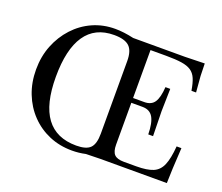

<svg xmlns="http://www.w3.org/2000/svg" viewBox="-120 -903 1265 1092"><g transform="rotate(20 512.0 -356.5)"><path d="M408 11Q333 11 269.5 -16Q206 -43 158.5 -92.5Q111 -142 85 -208.5Q59 -275 59 -353Q59 -432 85.5 -499Q112 -566 159 -617Q206 -668 268.5 -696Q331 -724 404 -724Q430 -724 458 -720.5Q486 -717 517 -710H574H830L949 -713L951 -638L959 -541H931Q924 -585 912.5 -612Q901 -639 879.5 -653.5Q858 -668 821.5 -673.5Q785 -679 728 -679H633V-107Q633 -65 650 -47.5Q667 -30 708 -30H783Q848 -30 884 -45Q920 -60 937 -100Q954 -140 960 -215H989L982 -90L979 0H578L490 2Q450 11 408 11ZM421 -24Q482 -24 506 -49Q530 -74 530 -135V-575Q530 -637 502.5 -663Q475 -689 410 -689Q295 -689 237 -604Q179 -519 179 -352Q179 -187 239.5 -105.5Q300 -24 421 -24ZM785 -224Q784 -294 764.5 -327Q745 -360 701 -360H617V-389H701Q743 -389 762 -417.5Q781 -446 785 -510H814L811 -374L814 -224Z"/></g></svg>

Font: Baskervville Medium
Style: Regular
Weight: 500
Version: Version 1.100